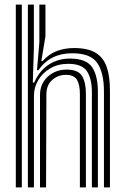

<svg xmlns="http://www.w3.org/2000/svg" viewBox="-20 -820 548 840"><path d="M434.8 0V-420.5Q434.8 -500.8 405.9 -543.9Q377 -587 295.8 -587Q199.2 -587 147.8 -512.5H141.8L152.2 -634.8V-800H178.8V-661.2L160.8 -552.8H166.5Q192 -582.2 226.9 -596Q261.8 -609.8 304 -609.8Q365.2 -609.8 399.4 -588.4Q433.5 -567 447.2 -525.9Q461 -484.8 461 -425.5V0ZM49.2 0V-800H75.5V0ZM102 0V-800H128.2V-608L123.5 -458.5H129.5Q151.5 -509.5 192.9 -536.9Q234.2 -564.2 287.8 -563.8Q359 -563 383.6 -525.2Q408.2 -487.5 408.2 -418.8V0H382V-415.5Q382 -476 360.4 -508.4Q338.8 -540.8 278.2 -540.8Q234 -540.8 200.2 -521.1Q166.5 -501.5 147.5 -469.6Q128.5 -437.8 128.5 -401.2V0ZM155 0V-403.5Q155 -453.8 189 -484.6Q223 -515.5 271.5 -515.5Q322 -515.5 338.9 -487.5Q355.8 -459.5 355.8 -410.5V0H329.5V-409Q329.5 -449 316.8 -470.8Q304 -492.5 267.8 -492.5Q234 -492.5 208.5 -470.2Q183 -448 183 -406.2L181.5 0Z"/></svg>

Font: Big Shoulders Inline Text ExtraBold
Style: Regular
Weight: 800
Designer: Patric King
Foundry: XO Type Co
Version: Version 1.000